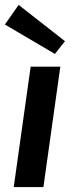

<svg xmlns="http://www.w3.org/2000/svg" viewBox="-26 -763 309 783"><path d="M220 -491 151 0H30L99 -491ZM50 -743 239 -595 198 -543 -6 -663Z"/></svg>

Font: Exo 2 SemiBold
Style: Italic
Weight: 600
Italic angle: -8°
Designer: Natanael Gama
Foundry: Natanael Gama
Version: Version 2.010